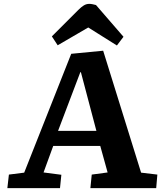

<svg xmlns="http://www.w3.org/2000/svg" viewBox="-20 -972 836 992"><path d="M513 -710 709 -80 793 -70 787 0H447L454 -70L536 -81L498 -218H255L205 -81L297 -69L290 0H18L26 -70L105 -80L348 -694ZM280 -296H478L398 -599H395ZM618 -782 584 -737 436 -830 278 -738 248 -784 385 -921Q400 -936 413 -944Q426 -952 441 -952Q450 -952 459 -950Q468 -948 476 -946Z"/></svg>

Font: Literata 7pt
Style: Bold Italic
Weight: 700
Italic angle: -2°
Designer: Latin by Veronika Burian and Jose Scaglione. Greek by Irene Vlachou. Cyrillic by Vera Evstafieva
Foundry: TypeTogether
Version: Version 3.002